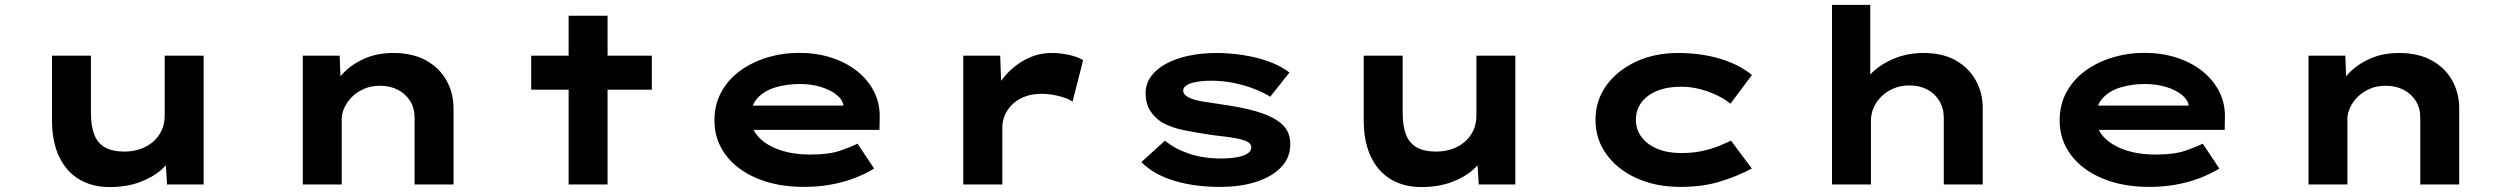

<svg xmlns="http://www.w3.org/2000/svg" viewBox="-20 -760 10354 791"><path d="M431.1 10.6Q359.3 10.6 306 -21.4Q252.7 -53.3 223.5 -114.9Q194.3 -176.4 194.3 -263.3V-530.7H354.7V-295Q354.7 -240.8 368.4 -205.4Q382.1 -170 412.8 -152.7Q443.6 -135.5 493.2 -135.5Q526.2 -135.5 556.1 -145.4Q586 -155.3 609.1 -174.7Q632.2 -194 645.4 -221.6Q658.5 -249.2 658.5 -283.6V-530.7H818.9V0H668.2L661.4 -108.9L690.8 -120.9Q678.4 -90.3 643.7 -59.8Q609 -29.3 555.3 -9.4Q501.6 10.6 431.1 10.6Z M1227.5 0V-530.7H1379.3L1385.1 -382.7L1339 -373.3Q1355.1 -416.4 1390.5 -454.9Q1425.8 -493.3 1479.2 -517.5Q1532.6 -541.7 1600.2 -541.7Q1680.3 -541.7 1735.5 -511Q1790.7 -480.2 1819.6 -428.4Q1848.4 -376.6 1848.4 -313.4V0H1688V-276.4Q1688 -315.2 1669.4 -344.5Q1650.8 -373.7 1618.9 -390.2Q1587 -406.7 1545.7 -406.7Q1507.9 -406.7 1478.6 -393.5Q1449.3 -380.3 1429.1 -359.8Q1408.9 -339.3 1398.4 -315.6Q1387.9 -291.9 1387.9 -270.5V0H1308.2Q1267.9 0 1247.7 0Q1227.5 0 1227.5 0Z M2322.6 0V-695.3H2483V0ZM2168.5 -390.6V-530.7H2665.5V-390.6Z M3292.9 10Q3182 10 3098.4 -25.4Q3014.8 -60.7 2969 -122.7Q2923.3 -184.6 2923.3 -263.3Q2923.3 -328.2 2951 -379.7Q2978.8 -431.2 3027.6 -467.2Q3076.4 -503.2 3139.7 -522.7Q3203 -542.2 3273 -542.2Q3343.6 -542.2 3404.2 -522.8Q3464.7 -503.4 3510.2 -467.7Q3555.6 -432 3580.7 -382.9Q3605.8 -333.8 3604.2 -274L3603.2 -225.1H3039.9L3016.9 -324.9H3472.8L3455.6 -301.9V-322.4Q3452.3 -348.9 3426.5 -369.5Q3400.8 -390 3361.1 -402Q3321.5 -413.9 3275.3 -413.9Q3221.1 -413.9 3174.8 -400Q3128.6 -386.2 3100.7 -355.8Q3072.9 -325.4 3072.9 -275.5Q3072.9 -231.8 3103.3 -197.6Q3133.7 -163.3 3189.4 -143.3Q3245.1 -123.3 3320.4 -123.3Q3396.2 -123.3 3442.9 -139.7Q3489.6 -156.1 3512.8 -168.2L3581.3 -65.6Q3543.9 -42.7 3497.8 -25.3Q3451.7 -8 3400 1Q3348.3 10 3292.9 10Z M3948.5 0V-530.7H4100.7L4107.6 -332.3L4057.5 -331.4Q4074.1 -390 4112.3 -437.6Q4150.4 -485.3 4202.3 -513.5Q4254.2 -541.7 4310.7 -541.7Q4348.3 -541.7 4383.6 -534Q4418.9 -526.3 4442.3 -512.3L4398.7 -341.4Q4377.8 -355.6 4341.3 -364.5Q4304.8 -373.5 4270.5 -373.5Q4230.6 -373.5 4200.4 -361.3Q4170.1 -349.2 4149.8 -329Q4129.5 -308.8 4119.4 -284.8Q4109.4 -260.7 4109.4 -235.9V0Z M5005.8 10Q4902.4 10 4818.5 -15Q4734.6 -40 4682 -92.1L4779.6 -180.7Q4817.3 -148.3 4876.6 -127.6Q4935.9 -107 5012.2 -107Q5033.6 -107 5055.2 -109.2Q5076.8 -111.4 5095.1 -116.7Q5113.3 -122 5124.2 -131Q5135 -139.9 5135 -153.5Q5135 -173.7 5099.8 -183.5Q5074.8 -191 5040.1 -195.5Q5005.4 -199.9 4973 -203.8Q4905.7 -213.6 4853.9 -224.4Q4802.1 -235.2 4765.4 -256.9Q4735.2 -276.6 4717.5 -305.5Q4699.7 -334.4 4699.7 -376.5Q4699.7 -415.6 4722.8 -446.4Q4745.9 -477.3 4785.9 -498.4Q4825.9 -519.6 4878.5 -530.7Q4931 -541.7 4990.3 -541.7Q5043.2 -541.7 5098.4 -533.5Q5153.6 -525.3 5204.1 -507.7Q5254.5 -490 5292.3 -461.2L5213 -361.5Q5186.2 -378.6 5147.3 -393.7Q5108.4 -408.9 5063.3 -418.2Q5018.1 -427.5 4970.8 -427.5Q4950.4 -427.5 4929.9 -425.5Q4909.4 -423.6 4892.5 -418.9Q4875.5 -414.2 4865 -406Q4854.4 -397.8 4854.4 -386.3Q4854.4 -378.9 4859.3 -372.5Q4864.2 -366.2 4872.7 -361.1Q4893.1 -348.9 4930.7 -342.6Q4968.3 -336.2 5012.3 -330Q5094.9 -318.5 5152.5 -302Q5210 -285.5 5244 -262.3Q5270.9 -244 5283.4 -220.3Q5295.8 -196.6 5295.8 -165.6Q5295.8 -111.9 5259.4 -72.7Q5223 -33.6 5157.9 -11.8Q5092.8 10 5005.8 10Z M5835.1 10.6Q5763.3 10.6 5710 -21.4Q5656.7 -53.3 5627.5 -114.9Q5598.3 -176.4 5598.3 -263.3V-530.7H5758.7V-295Q5758.7 -240.8 5772.4 -205.4Q5786.1 -170 5816.8 -152.7Q5847.6 -135.5 5897.2 -135.5Q5930.2 -135.5 5960.1 -145.4Q5990 -155.3 6013.1 -174.7Q6036.2 -194 6049.4 -221.6Q6062.5 -249.2 6062.5 -283.6V-530.7H6222.9V0H6072.2L6065.4 -108.9L6094.8 -120.9Q6082.4 -90.3 6047.7 -59.8Q6013 -29.3 5959.3 -9.4Q5905.6 10.6 5835.1 10.6Z M6903.8 10Q6801.5 10 6722.3 -26Q6643 -62 6598 -124.6Q6553 -187.1 6553 -265.9Q6553 -345.6 6597.7 -407.7Q6642.4 -469.7 6719.4 -505.7Q6796.3 -541.7 6892.9 -541.7Q6986.1 -541.7 7064.8 -518.5Q7143.5 -495.2 7197.7 -451.2L7109.3 -332.8Q7085.1 -352.5 7051.7 -368.3Q7018.2 -384.1 6981.1 -393.5Q6944 -402.8 6905.6 -402.8Q6847.9 -402.8 6806.1 -385.3Q6764.2 -367.9 6741.9 -337.4Q6719.6 -307 6719.6 -266.4Q6719.6 -226.5 6742.7 -195.5Q6765.9 -164.4 6807.7 -147Q6849.4 -129.5 6904.3 -129.5Q6954.2 -129.5 6992.6 -137.8Q7030.9 -146.2 7060 -158Q7089 -169.9 7111.3 -180.7L7197.1 -65.7Q7138.2 -34 7066.3 -12Q6994.4 10 6903.8 10Z M7527.5 0V-740H7685.1V-382.7L7636.7 -368.1Q7648 -414.1 7685.4 -453.4Q7722.7 -492.7 7779.7 -517.2Q7836.7 -541.7 7904.4 -541.7Q7984.4 -541.7 8038.6 -510.4Q8092.7 -479 8120.6 -427.5Q8148.4 -376 8148.4 -315.7V0H7988V-273.5Q7988 -314.6 7969.4 -344.9Q7950.8 -375.1 7919.2 -391.6Q7887.6 -408 7846.3 -408Q7811.4 -408 7782.3 -396Q7753.3 -384 7732.2 -363.6Q7711.2 -343.2 7699.6 -317.6Q7687.9 -291.9 7687.9 -263.6V0H7608.2Q7567.9 0 7547.7 0Q7527.5 0 7527.5 0Z M8834.9 10Q8724 10 8640.4 -25.4Q8556.8 -60.7 8511 -122.7Q8465.3 -184.6 8465.3 -263.3Q8465.3 -328.2 8493 -379.7Q8520.8 -431.2 8569.6 -467.2Q8618.4 -503.2 8681.7 -522.7Q8745 -542.2 8815 -542.2Q8885.6 -542.2 8946.2 -522.8Q9006.7 -503.4 9052.2 -467.7Q9097.6 -432 9122.7 -382.9Q9147.8 -333.8 9146.2 -274L9145.2 -225.1H8581.9L8558.9 -324.9H9014.8L8997.6 -301.9V-322.4Q8994.3 -348.9 8968.5 -369.5Q8942.8 -390 8903.1 -402Q8863.5 -413.9 8817.3 -413.9Q8763.1 -413.9 8716.8 -400Q8670.6 -386.2 8642.7 -355.8Q8614.9 -325.4 8614.9 -275.5Q8614.9 -231.8 8645.3 -197.6Q8675.7 -163.3 8731.4 -143.3Q8787.1 -123.3 8862.4 -123.3Q8938.2 -123.3 8984.9 -139.7Q9031.6 -156.1 9054.8 -168.2L9123.3 -65.6Q9085.9 -42.7 9039.8 -25.3Q8993.7 -8 8942 1Q8890.3 10 8834.9 10Z M9490.5 0V-530.7H9642.3L9648.1 -382.7L9602 -373.3Q9618.1 -416.4 9653.5 -454.9Q9688.8 -493.3 9742.2 -517.5Q9795.6 -541.7 9863.2 -541.7Q9943.3 -541.7 9998.5 -511Q10053.7 -480.2 10082.6 -428.4Q10111.4 -376.6 10111.4 -313.4V0H9951V-276.4Q9951 -315.2 9932.4 -344.5Q9913.8 -373.7 9881.9 -390.2Q9850 -406.7 9808.7 -406.7Q9770.9 -406.7 9741.6 -393.5Q9712.3 -380.3 9692.1 -359.8Q9671.9 -339.3 9661.4 -315.6Q9650.9 -291.9 9650.9 -270.5V0H9571.2Q9530.9 0 9510.7 0Q9490.5 0 9490.5 0Z"/></svg>

Font: Lexend Zetta
Style: Regular
Weight: 400
Designer: Bonnie Shaver-Troup, Thomas Jockin
Foundry: Lexend
Version: Version 1.007